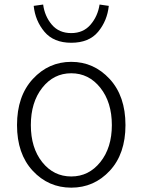

<svg xmlns="http://www.w3.org/2000/svg" viewBox="-20 -822 634 854"><path d="M55.7 -265.6Q55.7 -394.5 126 -470.7Q196.3 -546.9 296.9 -546.9Q397.5 -546.9 467.8 -470.7Q538.1 -394.5 538.1 -265.6Q538.1 -137.7 468.3 -62.5Q398.4 12.7 296.9 12.7Q195.3 12.7 125.5 -62.5Q55.7 -137.7 55.7 -265.6ZM477.5 -265.6Q477.5 -367.2 426.3 -431.6Q375 -496.1 296.9 -496.1Q218.8 -496.1 168 -431.6Q117.2 -367.2 117.2 -265.6Q117.2 -164.1 168 -100.6Q218.8 -37.1 296.9 -37.1Q375 -37.1 426.3 -101.1Q477.5 -165 477.5 -265.6ZM296.9 -631.8Q218.8 -631.8 177.7 -680.7Q136.7 -729.5 129.9 -795.9L171.9 -801.8Q178.7 -750 210.4 -712.4Q242.2 -674.8 296.9 -674.8Q350.6 -674.8 382.8 -712.4Q415 -750 422.9 -801.8L463.9 -795.9Q457 -729.5 416.5 -680.7Q376 -631.8 296.9 -631.8Z"/></svg>

Font: Gen Shin Gothic Light
Style: Regular
Weight: 200
Designer: [Source Han Sans]
Ryoko NISHIZUKA  (kana & ideographs); Paul D. Hunt (Latin, Greek & Cyrillic); Wenlong ZHANG  (bopomofo
Version: Version 1.002.20150607